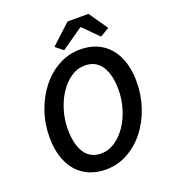

<svg xmlns="http://www.w3.org/2000/svg" viewBox="-151 -947 949 1069"><g transform="rotate(-20 323.5 -412.0)"><path d="M301 -692 256 -728 373 -836H497L574 -725L520 -693L432 -781H428ZM294 12Q239 12 195 -7Q151 -26 120.5 -62Q90 -98 74 -149Q58 -200 58 -263Q58 -344 83.5 -417Q109 -490 153 -545.5Q197 -601 256.5 -633.5Q316 -666 384 -666Q439 -666 483 -647Q527 -628 557.5 -592Q588 -556 604 -505Q620 -454 620 -391Q620 -310 595 -237Q570 -164 526 -108.5Q482 -53 422.5 -20.5Q363 12 294 12ZM300 -81Q343 -81 381.5 -107Q420 -133 448.5 -175Q477 -217 493.5 -271.5Q510 -326 510 -383Q510 -471 477 -522Q444 -573 378 -573Q334 -573 296 -547Q258 -521 230 -479Q202 -437 185.5 -382.5Q169 -328 169 -271Q169 -183 201.5 -132Q234 -81 300 -81Z"/></g></svg>

Font: TypoPRO Source Sans Pro
Style: Italic
Weight: 600
Italic angle: -11°
Designer: Paul D. Hunt
Foundry: Adobe Systems Incorporated
Version: Version 1.075;PS 2.000;hotconv 1.0.86;makeotf.lib2.5.63406